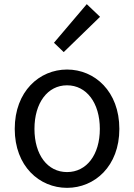

<svg xmlns="http://www.w3.org/2000/svg" viewBox="-20 -892 646 925"><path d="M303 13C436 13 555 -91 555 -271C555 -452 436 -557 303 -557C170 -557 51 -452 51 -271C51 -91 170 13 303 13ZM303 -63C209 -63 146 -146 146 -271C146 -396 209 -481 303 -481C397 -481 461 -396 461 -271C461 -146 397 -63 303 -63ZM287 -641 462 -811 398 -872 240 -686Z"/></svg>

Font: Source Han Sans HK
Style: Regular
Weight: 400
Designer: Ryoko NISHIZUKA 西塚涼子 (kana, bopomofo & ideographs); Paul D. Hunt (Latin, Greek & Cyrillic); Sandoll Communications 산돌커뮤니
Foundry: Adobe
Version: Version 2.000;hotconv 1.0.107;makeotfexe 2.5.65593